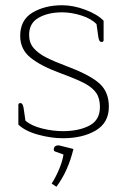

<svg xmlns="http://www.w3.org/2000/svg" viewBox="-20 -517 485 732"><path d="M50 -42V-117Q50 -124 58 -124Q67 -124 70 -105L77 -57Q100 -37 141 -27Q182 -17 220 -17Q280 -17 320.5 -38Q361 -59 361 -109Q361 -142 347 -162.5Q333 -183 303 -199Q273 -215 213 -237Q136 -265 96.5 -297Q57 -329 57 -380Q57 -441 104 -469Q151 -497 217 -497Q260 -497 306 -479.5Q352 -462 375 -438V-364Q375 -357 367 -357Q362 -357 359.5 -361Q357 -365 355 -375L348 -425Q328 -446 290 -458Q252 -470 217 -470Q164 -470 127.5 -449.5Q91 -429 91 -384Q91 -354 108 -334Q125 -314 155 -298.5Q185 -283 241 -262Q325 -230 360 -198Q395 -166 395 -110Q395 -49 345 -19.5Q295 10 220 10Q175 10 125.5 -3.5Q76 -17 50 -42ZM177 183Q194 156 206.5 125.5Q219 95 222 72L191 61Q185 59 185 53Q185 44 191.5 40Q198 36 208 38L260 51Q239 137 195 195Z"/></svg>

Font: Maitree ExtraLight
Style: Regular
Weight: 250
Designer: CadsonDemak Team
Foundry: CadsonDemak
Version: Version 1.002